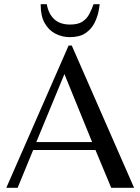

<svg xmlns="http://www.w3.org/2000/svg" viewBox="-20 -895 669 915"><path d="M10 0 307 -678H322L619 0H510L435 -180H138L64 0ZM153 -218H419L287 -542ZM312 -718Q277 -718 245 -734Q213 -750 193.5 -784Q174 -818 174 -870V-875H203Q211 -829 238.5 -803.5Q266 -778 314 -778Q352 -778 373 -792Q394 -806 405.5 -828Q417 -850 426 -875H455Q454 -863 449 -838Q444 -813 430 -785Q416 -757 388 -737.5Q360 -718 312 -718Z"/></svg>

Font: Belleza
Style: Regular
Weight: 400
Designer: Eduardo Rodriguez Tunni
Foundry: Eduardo Rodriguez Tunni
Version: Version 1.003; ttfautohint (v1.8.4.7-5d5b)